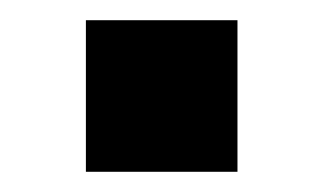

<svg xmlns="http://www.w3.org/2000/svg" viewBox="-20 -450 320 190"><path d="M65 -280V-430H215V-280Z"/></svg>

Font: Plus Jakarta Display
Style: Bold
Weight: 700
Designer: Gumpita Rahayu
Foundry: Tokotype Studio
Version: Version 1.000;hotconv 1.0.109;makeotfexe 2.5.65596